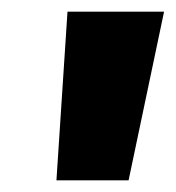

<svg xmlns="http://www.w3.org/2000/svg" viewBox="-20 -716 302 330"><path d="M77 -406 96 -696H262L201 -406Z"/></svg>

Font: Fira Sans Black
Style: Italic
Weight: 900
Italic angle: -8°
Designer: Carrois Corporate & Edenspiekermann AG
Foundry: Carrois Corporate GbR & Edenspiekermann AG
Version: Version 4.203